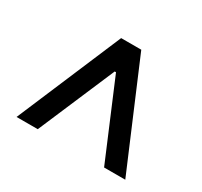

<svg xmlns="http://www.w3.org/2000/svg" viewBox="-109 -773 818 777"><g transform="rotate(30 300.0 -384.0)"><path d="M46 -140 253 -628H347L554 -140H455L304 -498H298L145 -140Z"/></g></svg>

Font: Nunito Sans 6pt
Style: Bold
Weight: 700
Version: Version 3.101;gftools[0.9.27]